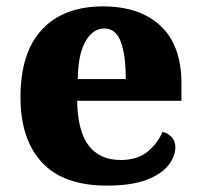

<svg xmlns="http://www.w3.org/2000/svg" viewBox="-20 -570 626 600"><path d="M314 10Q178 10 111 -62.5Q44 -135 44 -266Q44 -406 111.5 -478Q179 -550 302 -550Q417 -550 482 -489Q547 -428 547 -309V-255H221Q223 -159 257.5 -114.5Q292 -70 357 -70Q409 -70 440.5 -95.5Q472 -121 488 -158Q505 -154 516.5 -141.5Q528 -129 528 -110Q528 -82 506.5 -54Q485 -26 438 -8Q391 10 314 10ZM373 -323Q373 -398 357.5 -439.5Q342 -481 306 -481Q270 -481 247 -440.5Q224 -400 223 -323Z"/></svg>

Font: Noto Rashi Hebrew ExtraBold
Style: Regular
Weight: 800
Version: Version 1.006